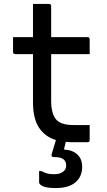

<svg xmlns="http://www.w3.org/2000/svg" viewBox="-20 -720 540 972"><path d="M434 -87V-11Q434 0 423 0H348Q330 0 313 -2Q311 6 309.5 13.5Q308 21 306 27L304 37Q346 39 371 61.5Q396 84 396 125Q396 174 362 203Q328 232 263 232Q217 232 197.5 223Q178 214 178 203V146H190Q202 153 216.5 157.5Q231 162 255 162Q281 162 298 150.5Q315 139 315 117Q315 97 301 86Q287 75 251 75Q239 75 241 62Q247 42 252.5 24Q258 6 263 -11Q207 -28 177 -74.5Q147 -121 147 -202V-446H57Q46 -446 46 -457V-532H147V-700H228Q239 -700 239 -689V-532H423Q434 -532 434 -521V-446H239V-210Q239 -140 268 -111Q293 -87 352 -87Z"/></svg>

Font: Recursive Sn Lnr St
Style: Regular
Weight: 400
Version: Version 1.079;hotconv 1.0.112;makeotfexe 2.5.65598; ttfautoh